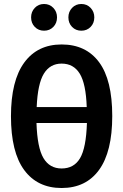

<svg xmlns="http://www.w3.org/2000/svg" viewBox="-20 -928 618 963"><path d="M543 -346Q543 -167 477 -76Q411 15 289 15Q168 15 101.5 -75Q35 -165 35 -345Q35 -523 101.5 -614Q168 -705 289 -705Q411 -705 477 -616Q543 -527 543 -346ZM164 -391H415Q411 -508 380 -558.5Q349 -609 289 -609Q231 -609 200 -558.5Q169 -508 164 -391ZM416 -311H163Q167 -187 198 -135Q229 -83 289 -83Q351 -83 381.5 -134.5Q412 -186 416 -311ZM266 -841Q266 -812 247.5 -793Q229 -774 201 -774Q173 -774 154.5 -793Q136 -812 136 -841Q136 -869 154.5 -888.5Q173 -908 201 -908Q229 -908 247.5 -888.5Q266 -869 266 -841ZM453 -841Q453 -812 434.5 -793Q416 -774 388 -774Q360 -774 341.5 -793Q323 -812 323 -841Q323 -869 341.5 -888.5Q360 -908 388 -908Q416 -908 434.5 -888.5Q453 -869 453 -841Z"/></svg>

Font: Fira Sans Compressed Medium
Style: Regular
Weight: 500
Width: 1
Designer: bBox Type GmbH & Carrois Corporate GbR & Edenspiekermann AG
Foundry: bBox Type GmbH & Carrois Corporate GbR & Edenspiekermann AG
Version: Version 4.301